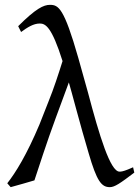

<svg xmlns="http://www.w3.org/2000/svg" viewBox="-20 -757 574 792"><path d="M534 -45 529 -67 508 -58C488 -50 480 -49 473 -49C435 -49 390 -197 343 -375L303 -518C244 -725 221 -737 186 -737C160 -737 128 -722 55 -649L67 -625C93 -644 118 -660 144 -660C167 -660 193 -648 238 -505C221 -451 202 -392 180 -338L143 -244C90 -118 44 -44 10 -1L24 15C34 13 122 -13 122 -13L158 -122C191 -222 228 -319 264 -417C273 -388 311 -241 346 -124C379 -11 398 15 433 15C453 15 476 -1 534 -45Z"/></svg>

Font: Temporarium
Style: Regular
Weight: 400
Version: Version 1.1